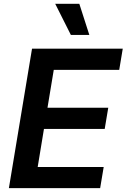

<svg xmlns="http://www.w3.org/2000/svg" viewBox="-20 -981 660 1001"><path d="M349.4 -799H445.7L393.5 -961.3H267.8ZM26.3 0H502.1L520.6 -110.4H176.5L209.2 -308.9H525.9L544.4 -419.4H227.6L260.3 -616.8H601.6L620 -727.3H147Z"/></svg>

Font: TID UI Semi Bold
Style: Italic
Weight: 600
Italic angle: -9.39999°
Designer: The TID Project Authors
Foundry: Bakken & Bæck
Version: Version 1.001;hotconv 1.0.109;makeotfexe 2.5.65596